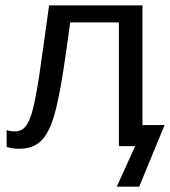

<svg xmlns="http://www.w3.org/2000/svg" viewBox="-20 -548 637 720"><path d="M502 151.9H418L486.8 0H425.8V-463.9H243.2Q213.9 -243.7 198.2 -176.8Q183.1 -101.6 164.1 -64Q146 -25.4 119.1 -7.8Q92.3 9.8 50.8 9.8Q25.9 9.8 4.9 2.9V-60.1Q19.5 -55.2 39.1 -55.2Q52.7 -56.6 62.7 -62.3Q72.8 -67.9 81.8 -82.5Q90.8 -97.2 97.4 -117.7Q104 -138.2 111.6 -175.5Q119.1 -212.9 126 -257.1Q132.8 -301.3 142.1 -370.1L164.1 -527.8H514.2V-79.1H597.2Z"/></svg>

Font: Libra Sans Modern
Style: Regular
Weight: 400
Foundry: Stefan Peev, Context Ltd
Version: Version 1.000